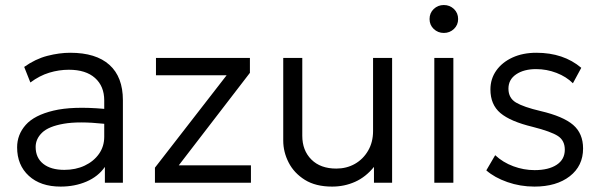

<svg xmlns="http://www.w3.org/2000/svg" viewBox="-20 -710 2340 746"><path d="M215.5 15Q137.5 15 92 -26.8Q46.5 -68.5 46.5 -137.5Q46.5 -187 80 -224.8Q113.5 -262.5 187.8 -280.2Q262 -298 385 -287V-320Q385 -375 349.2 -407Q313.5 -439 247.5 -439Q209 -439 171.2 -427.5Q133.5 -416 98 -389.5L74 -450Q117.5 -481 164 -493Q210.5 -505 253 -505Q353 -505 405.2 -458Q457.5 -411 457.5 -320.5V0H387.5V-61.5Q361.5 -24 316 -4.5Q270.5 15 215.5 15ZM118.5 -139Q118.5 -97 148 -73.5Q177.5 -50 230 -50Q274 -50 309 -66.5Q344 -83 364.5 -112Q385 -141 385 -178.5V-229Q286 -239.5 227.5 -229.2Q169 -219 143.8 -194.8Q118.5 -170.5 118.5 -139Z M582 0V-58.5L860.5 -417.5H586V-485H951V-427L674.5 -67.5H955V0Z M1270.5 15Q1206.5 15 1164.5 -11.2Q1122.5 -37.5 1101.5 -78.5Q1080.5 -119.5 1080.5 -164V-485H1154.5V-182.5Q1154.5 -125.5 1189.8 -90.2Q1225 -55 1286.5 -55Q1326.5 -55 1358.8 -73.2Q1391 -91.5 1410.2 -124.5Q1429.5 -157.5 1429.5 -201V-485H1503.5V0H1433V-61.5Q1401 -22 1359.5 -3.5Q1318 15 1270.5 15Z M1667.5 0V-485H1741.5V0ZM1704.5 -582Q1681.5 -582 1665.2 -597.5Q1649 -613 1649 -636Q1649 -659.5 1665.2 -675Q1681.5 -690.5 1704.5 -690.5Q1727.5 -690.5 1743.8 -675Q1760 -659.5 1760 -636Q1760 -613 1743.8 -597.5Q1727.5 -582 1704.5 -582Z M2056.5 15Q2001.5 15 1951.5 -2.5Q1901.5 -20 1869.5 -48L1904 -107Q1934 -79 1974.5 -64Q2015 -49 2057 -49Q2111.5 -49 2143 -69.8Q2174.5 -90.5 2174.5 -128.5Q2174.5 -164 2147.8 -181.5Q2121 -199 2050 -217Q1963 -238 1924.2 -270.8Q1885.5 -303.5 1885.5 -362.5Q1885.5 -403.5 1908.2 -435.8Q1931 -468 1971.2 -486.5Q2011.5 -505 2064 -505Q2169.5 -505 2238.5 -446.5L2206 -386.5Q2180.5 -412 2142.2 -426.8Q2104 -441.5 2063 -441.5Q2015.5 -441.5 1985.5 -421.2Q1955.5 -401 1955.5 -365.5Q1955.5 -329 1985 -311.5Q2014.5 -294 2080.5 -278.5Q2168 -258 2206.8 -224.8Q2245.5 -191.5 2245.5 -133Q2245.5 -65.5 2193.8 -25.2Q2142 15 2056.5 15Z"/></svg>

Font: Geologica ExtraLight
Style: Regular
Weight: 200
Designer: Sindre Bremnes, Frode Helland
Foundry: Monokrom Skriftforlag AS
Version: Version 1.010; ttfautohint (v1.8.4.7-5d5b);gftools[0.9.28]